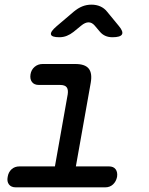

<svg xmlns="http://www.w3.org/2000/svg" viewBox="-20 -805 640 825"><path d="M448 -90Q468 -90 477 -77.5Q486 -65 483 -45Q479 -25 465.5 -12.5Q452 0 432 0H48Q28 0 18.5 -12.5Q9 -25 13 -45Q16 -65 29.5 -77.5Q43 -90 64 -90H216L271 -400Q274 -420 266.5 -430Q259 -440 238 -440H147Q127 -440 117.5 -452.5Q108 -465 111 -485Q114 -505 128.5 -517.5Q143 -530 163 -530H304Q345 -530 361 -510.5Q377 -491 370 -450L306 -90ZM235 -645Q202 -645 199 -657Q196 -669 223 -692L297 -755Q315 -770 333.5 -777.5Q352 -785 373 -785Q394 -785 411 -777.5Q428 -770 440 -755L491 -693Q511 -669 504 -657Q497 -645 463 -645Q446 -645 432.5 -651Q419 -657 409 -669L387 -695Q375 -709 360.5 -709Q346 -709 329 -695L296 -668Q282 -657 267 -651Q252 -645 235 -645Z"/></svg>

Font: Maple Mono Normal NL
Style: Italic
Weight: 400
Italic angle: -10°
Monospace: yes
Designer: subframe7536
Version: Version 7.000